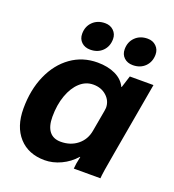

<svg xmlns="http://www.w3.org/2000/svg" viewBox="-130 -798 822 908"><g transform="rotate(20 281.5 -343.5)"><path d="M19 -186Q19 -280 51.5 -353.5Q84 -427 142 -468.5Q200 -510 275 -510Q327 -510 365 -492Q403 -474 419 -440H421L440 -500H559L495 -135Q475 -24 474 0H340Q341 -21 350 -62H348Q318 -28 277.5 -9Q237 10 196 10Q114 10 66.5 -42.5Q19 -95 19 -186ZM364 -199 383 -306Q385 -318 385 -322Q385 -357 358.5 -381Q332 -405 292 -405Q254 -405 224.5 -378Q195 -351 178 -303.5Q161 -256 161 -196Q161 -148 180.5 -123Q200 -98 238 -98Q287 -98 321.5 -125.5Q356 -153 364 -199ZM159 -613Q159 -650 183 -673.5Q207 -697 245 -697Q271 -697 288 -680.5Q305 -664 305 -639Q305 -602 281.5 -578.5Q258 -555 220 -555Q193 -555 176 -571Q159 -587 159 -613ZM373 -613Q373 -650 397 -673.5Q421 -697 459 -697Q485 -697 502 -680.5Q519 -664 519 -639Q519 -602 495.5 -578.5Q472 -555 434 -555Q407 -555 390 -571Q373 -587 373 -613Z"/></g></svg>

Font: Sarabun ExtraBold
Style: Italic
Weight: 800
Italic angle: -10°
Designer: Suppakit Chalermlarp | Katatrad Co.,Ltd.
Foundry: Cadson Demak Co.,Ltd.
Version: Version 1.000; ttfautohint (v1.6)